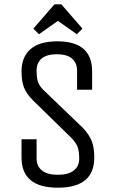

<svg xmlns="http://www.w3.org/2000/svg" viewBox="-20 -857 538 892"><path d="M418 -125Q418 15 249 15Q80 15 80 -125V-210H150V-121Q150 -85 175 -65Q200 -45 249 -45Q298 -45 323 -65Q348 -85 348 -119.5Q348 -154 340.5 -174.5Q333 -195 310 -218L134 -390Q103 -421 91.5 -450.5Q80 -480 80 -525Q80 -592 121.5 -628.5Q163 -665 247 -665Q408 -665 408 -525V-440H338V-529Q338 -565 314.5 -585Q291 -605 244 -605Q197 -605 173.5 -585Q150 -565 150 -530Q150 -495 157 -475Q164 -455 188 -433L367 -261Q396 -229 407 -199.5Q418 -170 418 -125ZM249 -760 161 -698 135 -724 233 -837H265L363 -724L337 -698Z"/></svg>

Font: Unica One
Style: Regular
Weight: 400
Designer: Eduardo Rodriguez Tunni
Foundry: Eduardo Rodriguez Tunni
Version: Version 1.001